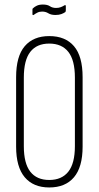

<svg xmlns="http://www.w3.org/2000/svg" viewBox="-20 -820 435 846"><path d="M197 6Q127 6 89 -39Q51 -84 51 -174V-480Q51 -572 89 -616.5Q127 -661 197 -661Q268 -661 306 -616.5Q344 -572 344 -480V-174Q344 -84 306 -39Q268 6 197 6ZM197 -27Q252 -27 281 -63.5Q310 -100 310 -176V-478Q310 -555 281 -591.5Q252 -628 197 -628Q142 -628 113.5 -591.5Q85 -555 85 -478V-176Q85 -100 113.5 -63.5Q142 -27 197 -27ZM224 -754Q205 -754 193 -761.5Q181 -769 166 -769Q154 -769 145 -764.5Q136 -760 128 -754Q123 -752 123 -758V-778Q123 -783 126 -784Q132 -790 142.5 -795Q153 -800 169 -800Q189 -800 200 -792.5Q211 -785 227 -785Q239 -785 248 -788.5Q257 -792 265 -797Q270 -799 270 -793V-775Q270 -770 268 -767Q261 -762 250.5 -758Q240 -754 224 -754Z"/></svg>

Font: Sofia Sans Extra Condensed ExtraLight
Style: Regular
Weight: 250
Designer: Botio Nikoltchev, Ani Petrova
Foundry: lettersoup
Version: Version 4.101